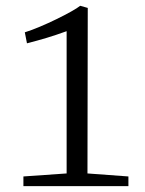

<svg xmlns="http://www.w3.org/2000/svg" viewBox="-20 -637 496 657"><path d="M60.1 0H419.4V-33.2L279.3 -43.5L280.3 -609.9L254.4 -617.2C231.4 -598.1 124 -544.4 64.9 -526.4L72.3 -488.8C121.6 -501.5 158.2 -512.2 208 -530.3V-43.5L60.1 -33.2Z"/></svg>

Font: Merriweather
Style: Light
Weight: 250
Designer: Eben Sorkin ( eben@eyebytes.com )
Foundry: Sorkin Type Co.
Version: Version 1.003